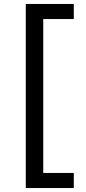

<svg xmlns="http://www.w3.org/2000/svg" viewBox="-20 -832 436 968"><path d="M352 -812V-736H198V40H352V116H110V-812Z"/></svg>

Font: Amiko
Style: Regular
Weight: 400
Designer: Pablo Impallari, Rodrigo Fuenzalida, Andres Torresi
Foundry: Impallari Type
Version: Version 1.001; ttfautohint (v1.3)